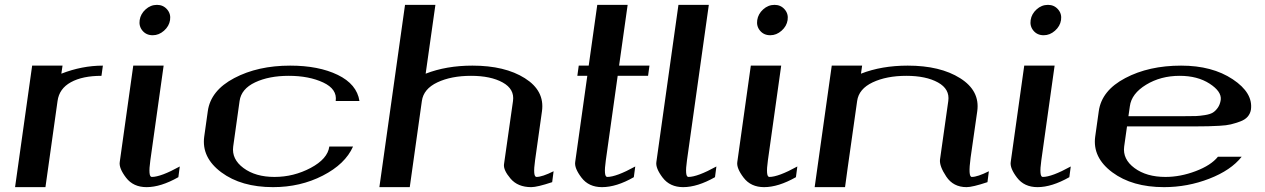

<svg xmlns="http://www.w3.org/2000/svg" viewBox="-20 -770 5205 790"><path d="M403.3 -500 397.5 -458Q319.3 -458 271.5 -431.6Q223.6 -405.3 216.8 -354.5L167 0H42L112.3 -500H237.3L232.4 -466.8Q317.4 -500 403.3 -500Z M626 -750Q651.4 -750 667.5 -731.4Q683.6 -712.9 679.7 -687.5Q675.8 -662.1 654.8 -643.6Q633.8 -625 608.4 -625Q582 -625 566.4 -643.6Q550.8 -662.1 554.7 -687.5Q558.6 -712.9 579.1 -731.4Q599.6 -750 626 -750ZM653.3 -500 598.6 -110.4Q588.9 -42 604.5 -42Q641.6 -42 719.7 -85L713.9 -41Q641.6 0 583 0Q528.3 0 498.5 -39.1Q468.8 -78.1 472.7 -103.5L528.3 -500Z M1459 -354.5H1361.3Q1368.2 -403.3 1309.6 -430.7Q1251 -458 1168 -458Q1086.9 -458 1029.8 -431.2Q972.7 -404.3 965.8 -354.5L939.5 -167Q932.6 -115.2 981.9 -78.6Q1031.2 -42 1109.4 -42Q1188.5 -42 1258.3 -79.1Q1328.1 -116.2 1335 -167H1432.6Q1400.4 -94.7 1308.1 -47.4Q1215.8 0 1103.5 0Q972.7 0 890.6 -61Q808.6 -122.1 820.3 -208L835 -312.5Q846.7 -397.5 943.8 -448.7Q1041 -500 1173.8 -500Q1291 -500 1369.6 -461.9Q1448.2 -423.8 1459 -354.5Z M1771.5 -750 1731.4 -466.8Q1816.4 -500 1923.8 -500Q2057.6 -500 2139.6 -448.2Q2221.7 -396.5 2210 -312.5L2181.6 -110.4Q2171.9 -42 2187.5 -42Q2210.9 -42 2257.8 -65.4L2252 -20.5Q2190.4 0 2166 0Q2110.4 0 2080.6 -35.2Q2050.8 -70.3 2053.7 -93.8L2090.8 -354.5Q2097.7 -403.3 2048.3 -430.7Q1999 -458 1918 -458Q1836.9 -458 1779.8 -431.2Q1722.7 -404.3 1715.8 -354.5L1666 0H1541L1646.5 -750Z M2562.5 -750 2527.3 -500H2652.3L2646.5 -458H2521.5L2472.7 -110.4Q2462.9 -42 2478.5 -42Q2515.6 -42 2593.8 -85Q2593.8 -85 2587.9 -41Q2516.6 0 2457 0Q2402.3 0 2372.6 -39.1Q2342.8 -78.1 2346.7 -103.5L2396.5 -458H2355.5L2361.3 -500H2402.3L2437.5 -750Z M2896.5 -750 2806.6 -110.4Q2796.9 -42 2812.5 -42Q2849.6 -42 2927.7 -85Q2927.7 -85 2921.9 -41Q2849.6 0 2791 0Q2736.3 0 2706.5 -39.1Q2676.8 -78.1 2680.7 -103.5L2771.5 -750Z M3167 -750Q3192.4 -750 3208.5 -731.4Q3224.6 -712.9 3220.7 -687.5Q3216.8 -662.1 3195.8 -643.6Q3174.8 -625 3149.4 -625Q3123 -625 3107.4 -643.6Q3091.8 -662.1 3095.7 -687.5Q3099.6 -712.9 3120.1 -731.4Q3140.6 -750 3167 -750ZM3194.3 -500 3139.6 -110.4Q3129.9 -42 3145.5 -42Q3182.6 -42 3260.7 -85L3254.9 -41Q3182.6 0 3124 0Q3069.3 0 3039.6 -39.1Q3009.8 -78.1 3013.7 -103.5L3069.3 -500Z M3527.3 -500 3522.5 -466.8Q3607.4 -500 3714.8 -500Q3848.6 -500 3930.7 -448.2Q4012.7 -396.5 4001 -312.5L3973.6 -121.1Q3962.9 -42 3978.5 -42Q4002 -42 4048.8 -65.4L4043 -20.5Q3981.4 0 3957 0Q3902.3 0 3873.5 -43.5Q3844.7 -86.9 3847.7 -113.3L3881.8 -354.5Q3888.7 -403.3 3839.4 -430.7Q3790 -458 3709 -458Q3627.9 -458 3570.8 -431.2Q3513.7 -404.3 3506.8 -354.5L3467.8 -79.1L3457 0H3332L3402.3 -500Z M4292 -750Q4317.4 -750 4333.5 -731.4Q4349.6 -712.9 4345.7 -687.5Q4341.8 -662.1 4320.8 -643.6Q4299.8 -625 4274.4 -625Q4248 -625 4232.4 -643.6Q4216.8 -662.1 4220.7 -687.5Q4224.6 -712.9 4245.1 -731.4Q4265.6 -750 4292 -750ZM4319.3 -500 4264.6 -110.4Q4254.9 -42 4270.5 -42Q4307.6 -42 4385.7 -85L4379.9 -41Q4307.6 0 4249 0Q4194.3 0 4164.6 -39.1Q4134.8 -78.1 4138.7 -103.5L4194.3 -500Z M5127 -318.4Q5124 -301.8 5113.3 -289.6Q5102.5 -277.3 5082.5 -270Q5062.5 -262.7 5044.4 -258.3Q5026.4 -253.9 4997.1 -252.4Q4967.8 -251 4951.2 -250.5Q4934.6 -250 4906.2 -250H4617.2L4605.5 -167Q4598.6 -115.2 4647.9 -78.6Q4697.3 -42 4775.4 -42Q4836.9 -42 4899.9 -65.9Q4962.9 -89.8 4991.2 -125H5088.9Q5044.9 -69.3 4955.6 -34.7Q4866.2 0 4769.5 0Q4638.7 0 4556.6 -61Q4474.6 -122.1 4486.3 -208L4501 -312.5Q4512.7 -397.5 4609.9 -448.7Q4707 -500 4839.8 -500Q4967.8 -500 5052.2 -443.8Q5136.7 -387.7 5127 -318.4ZM5002.9 -359.4Q5006.8 -393.6 4957 -425.8Q4907.2 -458 4834 -458Q4755.9 -458 4695.8 -421.4Q4635.7 -384.8 4628.9 -333L4623 -292H4855.5Q4885.7 -292 4900.9 -292.5Q4916 -293 4937.5 -296.4Q4959 -299.8 4970.2 -306.6Q4981.4 -313.5 4990.7 -326.7Q5000 -339.8 5002.9 -359.4Z"/></svg>

Font: okolaks
Style: BoldItalic
Weight: 600
Width: 8
Italic angle: -8°
Version: Version 000.6.0